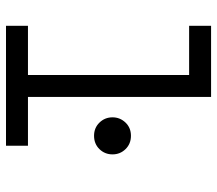

<svg xmlns="http://www.w3.org/2000/svg" viewBox="-62 -662 724 640"><g transform="rotate(90 300.0 -342.0)"><path d="M65.9 -683.6H303.2V-73.2H465.8V0H65.9V-73.2H230V-610.4H65.9ZM432.6 -293.5Q406.2 -293.5 388.7 -311.5Q371.1 -329.6 371.1 -355Q371.1 -379.9 388.4 -398.2Q405.8 -416.5 432.6 -416.5Q459.5 -416.5 477.1 -398.4Q494.6 -380.4 494.6 -355Q494.6 -329.6 477.1 -311.5Q459.5 -293.5 432.6 -293.5Z"/></g></svg>

Font: Anka/Coder
Style: Regular
Weight: 400
Monospace: yes
Version: Version 001.100